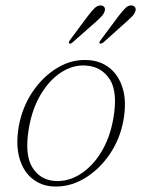

<svg xmlns="http://www.w3.org/2000/svg" viewBox="-20 -678 520 706"><path d="M304.5 -457Q349.5 -454.5 383 -428Q416.5 -401.5 431.2 -353.2Q446 -305 434 -236Q421 -165 381.8 -108.5Q342.5 -52 287.5 -20.2Q232.5 11.5 172.5 7.5Q130 4.5 97.8 -21.8Q65.5 -48 51.5 -96.5Q37.5 -145 49 -213.5Q62 -284.5 100.2 -341Q138.5 -397.5 192 -429.2Q245.5 -461 304.5 -457ZM182 -12.5Q230.5 -9.5 275 -37.5Q319.5 -65.5 351.8 -118Q384 -170.5 396.5 -241Q414 -339.5 383.5 -386.5Q353 -433.5 295 -437Q248 -440 205 -412Q162 -384 130.5 -331.8Q99 -279.5 86.5 -208.5Q69.5 -110.5 98.5 -63.2Q127.5 -16 182 -12.5ZM416 -619Q430.5 -637.5 441 -648.2Q451.5 -659 464.5 -658Q473 -657 477 -650.8Q481 -644.5 477 -634.5Q473.5 -625 464.5 -616.5Q455.5 -608 445.5 -598.5L359.5 -521.5Q351 -515.5 346.5 -518.5Q343 -522 350.5 -531ZM303 -619Q317 -637.5 328 -648.2Q339 -659 352 -658Q360.5 -657 364.2 -650.8Q368 -644.5 364 -634.5Q360.5 -625 352 -616.5Q343.5 -608 333.5 -598.5L246 -521.5Q238 -515 234 -518.5Q231 -521.5 237.5 -531Z"/></svg>

Font: Fraunces 9pt Thin
Style: Italic
Weight: 100
Italic angle: -16°
Version: Version 1.000;[b76b70a41]